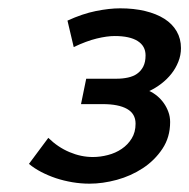

<svg xmlns="http://www.w3.org/2000/svg" viewBox="-20 -796 454 461"><path d="M187 -607H260Q274.5 -607 287.2 -609.8Q300 -612.5 309.2 -619Q318.5 -625.5 324 -636.2Q329.5 -647 329.5 -663Q329.5 -685.5 310.5 -697.5Q291.5 -709.5 255.5 -709.5Q237 -709.5 212.2 -703.5Q187.5 -697.5 157 -683L142 -746.5Q178 -763 210.2 -769.5Q242.5 -776 268.5 -776Q301.5 -776 328.5 -769.5Q355.5 -763 374.8 -750.8Q394 -738.5 404.2 -720.8Q414.5 -703 414.5 -680.5Q414.5 -663.5 408.2 -647.8Q402 -632 391.5 -618.8Q381 -605.5 367.2 -595Q353.5 -584.5 338.5 -577.5Q348.5 -573 357.5 -565.5Q366.5 -558 373.2 -548.5Q380 -539 384.2 -527.5Q388.5 -516 388.5 -503Q388.5 -466.5 370 -438.8Q351.5 -411 323 -392.2Q294.5 -373.5 260.5 -364.2Q226.5 -355 195 -355Q174 -355 153.5 -358.5Q133 -362 114.2 -368.2Q95.5 -374.5 78.8 -383.2Q62 -392 49.5 -402.5L96 -465Q119 -442.5 146.8 -430.8Q174.5 -419 203 -419Q221 -419 239.2 -423.8Q257.5 -428.5 272.2 -438.5Q287 -448.5 296.2 -463.5Q305.5 -478.5 305.5 -499Q305.5 -523 285 -534.5Q264.5 -546 227 -546H174.5Z"/></svg>

Font: Argentum Sans
Style: Italic
Weight: 400
Italic angle: -11.3099°
Designer: Julieta Ulanovsky, Owen Earl, Rasmus Andersson, Cristiano Sobral
Foundry: The Argentum Sans Project Authors
Version: Version 3.131; ttfautohint (v1.8.4.7-5d5b-dirty)